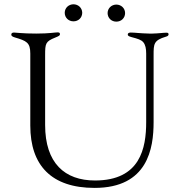

<svg xmlns="http://www.w3.org/2000/svg" viewBox="-20 -888 889 919"><path d="M432.5 11.4C687.5 11.4 715.2 -177.9 715.2 -303.3V-624.3C715.2 -677.6 715.6 -695 774.1 -712.4C782.7 -714.5 786.9 -718.4 786.9 -723.7C786.9 -729.4 783.4 -731.5 777 -731.5C761.7 -731.5 740.4 -728 709.9 -727.3H694.6C648.1 -728.3 626.8 -732.2 605.8 -732.2C595.9 -732.2 591.6 -728.3 591.6 -723C591.6 -718 593.8 -714.5 610.1 -710.2C639.6 -702.4 655.9 -697.8 666.2 -685.4C676.1 -672.9 679.7 -655.5 679.7 -631.4V-304C679.7 -179.7 652 -24.1 434.7 -24.1C290.1 -24.1 196 -106.9 196 -289.8V-624.3C196 -679.7 197.8 -689.6 244.3 -708.1C263.5 -715.9 267 -718 267 -725.1C267 -730.5 263.5 -733 255.7 -733C241.5 -733 218 -727.3 153.4 -727.3C85.2 -727.3 59.7 -732.2 46.9 -732.2C38.4 -732.2 34.1 -728.7 34.1 -722.3C34.1 -717.3 36.9 -713.1 51.1 -708.8C106.5 -692.5 125 -684.7 125 -632.1V-286.9C125 -96.6 225.9 11.4 432.5 11.4ZM289.8 -826.7C290.1 -802.6 308.6 -785.9 331.7 -785.9C354.8 -785.9 373.2 -802.6 373.6 -826.7C373.2 -850.5 354.8 -867.2 331.7 -867.5C308.6 -867.2 290.1 -850.5 289.8 -826.7ZM495 -825.3C495.4 -801.1 513.8 -784.4 536.9 -784.4C560 -784.4 578.5 -801.1 578.8 -825.3C578.5 -849.1 560 -865.8 536.9 -866.1C513.8 -865.8 495.4 -849.1 495 -825.3Z"/></svg>

Font: Margiela Serif Light
Style: Regular
Weight: 300
Designer: Andreas Faust, Stefan Endress
Version: Version 1.002;FEAKit 1.0